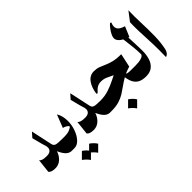

<svg xmlns="http://www.w3.org/2000/svg" viewBox="-58 -1057 1725 1725"><g transform="rotate(-45 804.5 -195.0)"><path d="M301.8 0Q280.3 0 260.3 -13.4Q240.2 -26.9 220 -62.3Q199.7 -97.7 178.2 -162.6Q156.7 -227.5 131.8 -331.1L171.4 -376L214.8 -174.3Q220.2 -148.9 241 -142.8Q261.7 -136.7 314.5 -136.7Q323.2 -136.7 329.1 -124.5Q335 -112.3 337.9 -96.2Q340.8 -80.1 340.8 -68.4Q340.8 -57.1 337.9 -40.8Q335 -24.4 329.1 -12.2Q323.2 0 314.5 0ZM86.9 7.3Q36.1 7.3 19.5 -16.1L34.2 -148.4Q43.5 -135.7 61 -130.6Q78.6 -125.5 112.8 -125.5Q146.5 -125.5 161.6 -143.3Q176.8 -161.1 169.4 -190.4L215.3 -166Q215.3 -87.4 178.5 -40Q141.6 7.3 86.9 7.3Z M314.5 -136.7H346.2Q390.1 -136.7 416.7 -149.4Q443.4 -162.1 443.4 -169.4Q443.4 -176.8 425.3 -188.2Q407.2 -199.7 390.6 -202.1L439 -326.2Q454.1 -302.2 460.7 -273.9Q467.3 -245.6 467.3 -215.3Q467.3 -163.1 449.5 -113.5Q431.6 -64 401.9 -32Q372.1 0 335.4 0H314.5Q306.6 0 301.3 -12.7Q295.9 -25.4 293.2 -42Q290.5 -58.6 290.5 -69.8Q290.5 -81.5 293.2 -97.2Q295.9 -112.8 301.3 -124.8Q306.6 -136.7 314.5 -136.7ZM365.7 64.5Q400.9 87.4 423.3 122.1L365.7 179.7Q342.8 146.5 308.1 122.1ZM457.5 64.5Q492.7 87.4 515.1 122.1L457.5 179.7Q434.6 146.5 399.9 122.1Z M788.6 0Q767.1 0 747.1 -13.4Q727.1 -26.9 706.8 -62.3Q686.5 -97.7 665 -162.6Q643.6 -227.5 618.7 -331.1L658.2 -376L701.7 -174.3Q707 -148.9 727.8 -142.8Q748.5 -136.7 801.3 -136.7Q810.1 -136.7 815.9 -124.5Q821.8 -112.3 824.7 -96.2Q827.6 -80.1 827.6 -68.4Q827.6 -57.1 824.7 -40.8Q821.8 -24.4 815.9 -12.2Q810.1 0 801.3 0ZM573.7 7.3Q522.9 7.3 506.3 -16.1L521 -148.4Q530.3 -135.7 547.9 -130.6Q565.4 -125.5 599.6 -125.5Q633.3 -125.5 648.4 -143.3Q663.6 -161.1 656.2 -190.4L702.1 -166Q702.1 -87.4 665.3 -40Q628.4 7.3 573.7 7.3Z M806.2 0Q788.6 0 781.2 -20Q773.9 -40 773.9 -68.4Q773.9 -97.2 780.8 -116.9Q787.6 -136.7 801.3 -136.7Q859.4 -136.7 908.7 -152.8Q958 -168.9 1004.6 -192.6Q1051.3 -216.3 1100.8 -240.2Q1150.4 -264.2 1209 -279.8L1189 -181.6Q1138.7 -181.6 1103 -192.9Q1067.4 -204.1 1039.8 -218.5Q1012.2 -232.9 985.6 -244.1Q959 -255.4 926.3 -255.4Q900.9 -255.4 879.9 -243.9Q858.9 -232.4 832.5 -202.1L820.8 -206.1Q830.6 -278.3 863 -322Q895.5 -365.7 947.3 -365.7Q982.4 -365.7 1009 -355.7Q1035.6 -345.7 1063.7 -332.8Q1091.8 -319.8 1130.9 -309.8Q1169.9 -299.8 1230 -299.8L1202.1 -170.4Q1147.9 -154.3 1109.6 -132.3Q1071.3 -110.4 1039.8 -87.4Q1008.3 -64.5 976.3 -44.4Q944.3 -24.4 904.1 -12.2Q863.8 0 806.2 0ZM1248.5 0Q1191.9 0 1160.9 -22Q1129.9 -43.9 1117.2 -83.7Q1104.5 -123.5 1101.6 -176.8L1123.5 -182.6Q1126.5 -156.2 1136.2 -147Q1146 -137.7 1171.9 -137.2Q1197.8 -136.7 1248.5 -136.7Q1259.8 -136.7 1265.4 -124.5Q1271 -112.3 1272.7 -96.2Q1274.4 -80.1 1274.4 -68.4Q1274.4 -57.1 1272.7 -40.8Q1271 -24.4 1265.4 -12.2Q1259.8 0 1248.5 0ZM986.8 30.3Q1022 53.2 1044.4 87.9L986.8 145.5Q963.9 112.3 929.2 87.9Z M1326.7 -451.2 1378.9 -420.9Q1384.3 -299.3 1385.7 -246.1Q1387.2 -192.9 1387.2 -186Q1387.2 -133.3 1373.3 -91.1Q1359.4 -48.8 1328.9 -24.4Q1298.3 0 1248.5 0Q1238.3 0 1231.9 -12.2Q1225.6 -24.4 1222.7 -40.8Q1219.7 -57.1 1219.7 -68.4Q1219.7 -80.1 1222.7 -96.2Q1225.6 -112.3 1231.9 -124.5Q1238.3 -136.7 1248.5 -136.7Q1269 -136.7 1292.7 -139.4Q1316.4 -142.1 1335 -150.6Q1353.5 -159.2 1357.9 -176.8L1353.5 -159.7Q1356 -168 1356 -184.6Q1356 -216.8 1348.9 -283.4Q1341.8 -350.1 1326.7 -451.2ZM1357.4 -569.8 1368.7 -564Q1350.6 -523.9 1364 -496.6Q1377.4 -469.2 1431.6 -453.6L1391.1 -357.4Q1329.6 -380.4 1306.6 -402.3Q1283.7 -424.3 1283.7 -448.2Q1283.7 -464.4 1295.4 -487.8Q1307.1 -511.2 1324.2 -533.9Q1341.3 -556.6 1357.4 -569.8Z M1488.8 -447.3 1554.7 -533.7Q1552.2 -457 1555.7 -373.5Q1559.1 -290 1558.1 -208Q1557.1 -126 1541.5 -52.2Q1537.1 -31.7 1525.1 -16.6Q1513.2 -1.5 1496.1 2.4Q1498 -83.5 1496.6 -143.8Q1495.1 -204.1 1492.4 -251.2Q1489.7 -298.3 1488.3 -344.2Q1486.8 -390.1 1488.8 -447.3Z"/></g></svg>

Font: Lateef ExtraBold
Style: Regular
Weight: 800
Designer: SIL International
Foundry: SIL International
Version: Version 4.200